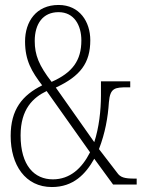

<svg xmlns="http://www.w3.org/2000/svg" viewBox="-20 -744 576 774"><path d="M189 10C276 10 325 -42 360 -104L436 0H531V-24H523C481 -24 465 -29 452 -48L379 -143C404 -208 415 -270 419 -332C424 -390 443 -392 495 -392H505V-416H387V-360C387 -299 379 -229 360 -171L205 -391C304 -437 344 -490 344 -582C344 -656 301 -724 216 -724C126 -724 81 -657 81 -577C81 -500 108 -455 150 -400C70 -360 23 -303 23 -196C23 -79 82 10 189 10ZM188 -414C137 -480 120 -522 120 -579C120 -648 153 -695 216 -695C279 -695 308 -642 308 -581C308 -500 272 -451 188 -414ZM193 -21C119 -21 63 -76 63 -198C63 -305 114 -351 168 -377L343 -130C310 -65 262 -21 193 -21Z"/></svg>

Font: Noto Serif Devanagari ExtraCondensed ExtraLight
Style: Regular
Weight: 200
Width: 2
Designer: Universal Thirst, Indian Type Foundry and the Monotype Design Team
Foundry: Monotype Imaging Inc.
Version: Version 2.004